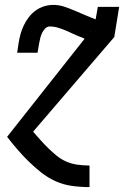

<svg xmlns="http://www.w3.org/2000/svg" viewBox="-20 -558 540 783"><path d="M50 -343 56 -383Q59 -402 64 -420Q69 -438 77.5 -455.5Q86 -473 98 -488.5Q110 -504 126 -515.5Q142 -527 160.5 -532.5Q179 -538 197 -538Q221 -538 243 -530.5Q265 -523 286 -514Q307 -505 328 -496Q349 -487 370 -479L365 -451V-450V-449H364V-448H363L362 -447V-446L361 -444L359 -443V-442H358L357 -440L356 -438L354 -436L353 -435L352 -434L351 -433V-432L349 -430L347 -428V-427L346 -426L345 -425L344 -424V-423L342 -420L339 -418V-417L337 -415V-414L335 -412L334 -411L333 -409H332L331 -407L330 -405H329L328 -404L326 -400H325L317 -404Q300 -410 284 -417.5Q268 -425 252 -432Q236 -439 218.5 -444.5Q201 -450 183 -450Q172 -450 164 -441.5Q156 -433 151.5 -423.5Q147 -414 144.5 -404Q142 -394 140 -383L133 -343ZM344 205Q308 205 272.5 200Q237 195 205.5 180.5Q174 166 147.5 145Q121 124 97 100.5Q73 77 51 51.5Q29 26 9 0L325 -400H326L328 -404L329 -405H330L331 -407L332 -409H333L334 -411L335 -412L337 -414V-415L339 -417V-418L342 -421L344 -423V-424L345 -425L346 -426L347 -427L348 -428L349 -430L351 -432V-433L352 -434L353 -435L354 -436L356 -438L357 -440L358 -442H359V-443L361 -444L362 -446V-447L363 -448H364V-449L365 -450V-451L379 -530H466L446 -407L115 -21Q130 -4 145 13Q160 30 176.5 46Q193 62 210.5 76.5Q228 91 249.5 100.5Q271 110 295 113.5Q319 117 344 117H345V205Z"/></svg>

Font: Iosevka Slab Semibold
Style: Italic
Weight: 600
Italic angle: -9°
Monospace: yes
Designer: Belleve Invis
Foundry: Belleve Invis
Version: Version 11.1.1; ttfautohint (v1.8.3)